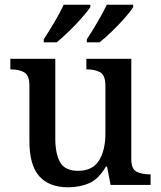

<svg xmlns="http://www.w3.org/2000/svg" viewBox="-20 -786 684 816"><path d="M270 10Q189 10 147 -37Q105 -84 105 -186V-422Q105 -466 83 -478.5Q61 -491 27 -491H24V-536H215V-198Q215 -133 235.5 -96.5Q256 -60 312 -60Q373 -60 400.5 -103.5Q428 -147 428 -219V-421Q428 -467 405.5 -479Q383 -491 351 -491H347V-536H538V-111Q538 -67 561 -56Q584 -45 616 -45H620V0H450L435 -78H430Q400 -26 360 -8Q320 10 270 10ZM349 -619Q370 -651 394 -691.5Q418 -732 434 -766H546V-756Q536 -739 510.5 -710Q485 -681 455.5 -652.5Q426 -624 403 -606H349ZM166 -619Q187 -651 211 -691.5Q235 -732 251 -766H364V-756Q353 -739 327.5 -710Q302 -681 272.5 -652.5Q243 -624 221 -606H166Z"/></svg>

Font: Noto Serif Lao Medium
Style: Regular
Weight: 500
Designer: Monotype Design Team
Foundry: Monotype Imaging Inc.
Version: Version 2.003; ttfautohint (v1.8.4.7-5d5b)